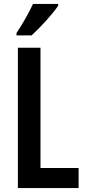

<svg xmlns="http://www.w3.org/2000/svg" viewBox="-20 -957 436 977"><path d="M276 -928V-937H148C127 -893 100 -843 64 -789V-777H141C185 -817 251 -889 276 -928ZM71 0H380V-102H186V-714H71Z"/></svg>

Font: Noto Sans Sinhala UI ExtraCondensed SemiBold
Style: Regular
Weight: 600
Width: 2
Designer: Jelle Bosma - Monotype Design Team
Foundry: Monotype Imaging Inc.
Version: Version 2.006